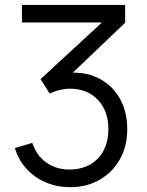

<svg xmlns="http://www.w3.org/2000/svg" viewBox="-20 -740 593 774"><path d="M263.5 14.5Q210 14.5 165 -4.5Q120 -23.5 87.5 -58.8Q55 -94 40 -143L110 -164Q128 -110.5 169.2 -83Q210.5 -55.5 262.5 -56.5Q310.5 -57.5 345.2 -78Q380 -98.5 398.5 -135Q417 -171.5 417 -219.5Q417 -293 374.2 -337.8Q331.5 -382.5 261.5 -382.5Q242 -382.5 220.5 -377.2Q199 -372 180.5 -362.5L143.5 -421L423.5 -679.5L435.5 -649.5H68.5V-720H484.5V-648.5L240.5 -415.5L239.5 -444.5Q314.5 -454 371.5 -427.5Q428.5 -401 460.8 -346.8Q493 -292.5 493 -219.5Q493 -150.5 463.2 -97.8Q433.5 -45 381.5 -15.2Q329.5 14.5 263.5 14.5Z"/></svg>

Font: Manrope ExtraLight
Style: Regular
Weight: 400
Version: Version 4.504